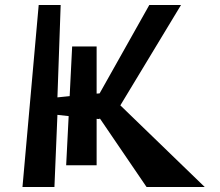

<svg xmlns="http://www.w3.org/2000/svg" viewBox="-20 -749 880 769"><path d="M462 -327 800 0H567L379 -276V-272L367 -273V-87H245L255 -284L210 -289L198 0H70L135 -729H223L210 -359L259 -364L269 -563H367V-374L379 -375L578 -729H705Z"/></svg>

Font: OpenDyslexic
Style: Regular
Weight: 400
Designer: Abbie Gonzalez
Version: Version 0.920;hotconv 1.0.109;makeotfexe 2.5.65596